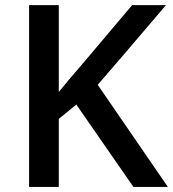

<svg xmlns="http://www.w3.org/2000/svg" viewBox="-20 -734 679 754"><path d="M639.2 0H503.9L279.8 -323.2L210.9 -267.1V0H94.2V-713.9H210.9V-373Q258.8 -431.6 306.2 -485.8L499 -713.9H631.8Q444.8 -494.1 363.8 -400.9Z"/></svg>

Font: Open Sans Semibold
Style: Regular
Weight: 600
Foundry: Ascender Corporation
Version: Version 1.10; ttfautohint (v1.5.65-e2d9)